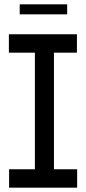

<svg xmlns="http://www.w3.org/2000/svg" viewBox="-20 -866 397 886"><path d="M141 0V-623L214 -708H229V-85L157 0ZM22 0V-85H141V0ZM157 0 229 -85H336V0ZM21 -623V-708H214L141 -623ZM229 -623V-708H335V-623ZM71 -800V-846H290V-800Z"/></svg>

Font: Foldit
Style: Regular
Weight: 400
Version: Version 1.003